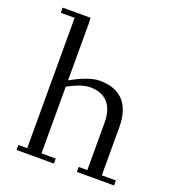

<svg xmlns="http://www.w3.org/2000/svg" viewBox="-133 -833 849 936"><g transform="rotate(20 292.0 -364.5)"><path d="M32.2 -702.1V-729H176.8L178.2 -702.1V-404.8Q269.5 -456.1 325.2 -456.1Q406.7 -456.1 449 -410.2Q491.2 -364.3 491.2 -274.9V-25.9H564V0H371.1V-25.9H416V-270Q416 -340.3 383.8 -375.2Q351.6 -410.2 292 -410.2Q248 -410.2 178.2 -372.1V-25.9H252V0H58.1V-25.9H104V-702.1Z"/></g></svg>

Font: Dehuti Alt
Style: Book
Weight: 400
Version: Version 1.2